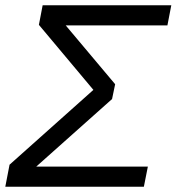

<svg xmlns="http://www.w3.org/2000/svg" viewBox="-23 -708 669 728"><path d="M537.6 -76.2 522.5 0H-2.9L13.2 -83.5L331.1 -367.2L124.5 -613.8L138.7 -688H626.5L611.8 -611.8H226.1L413.6 -388.7L401.9 -332.5L114.3 -76.2Z"/></svg>

Font: Arimo
Style: Italic
Weight: 400
Italic angle: -12°
Designer: Steve Matteson
Foundry: Monotype Imaging Inc.
Version: Version 1.33